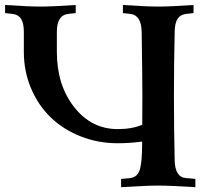

<svg xmlns="http://www.w3.org/2000/svg" viewBox="-20 -754 824 775"><path d="M209.5 -625.5V-544.9Q209.5 -410.6 279.3 -321.8Q349.1 -232.9 455.1 -232.9Q513.7 -232.9 554.2 -250.5Q554.7 -285.2 554.7 -366.2Q554.7 -439.5 551.8 -625.5Q550.3 -692.9 506.3 -697.8L476.1 -701.2V-733.9Q570.3 -727.5 618.7 -727.5Q667 -727.5 761.2 -733.9V-701.2L731 -697.8Q708 -695.3 696.8 -678Q685.5 -660.6 685.1 -625.5Q682.1 -501.5 682.1 -366.2Q682.1 -231 685.1 -106.9Q686.5 -38.6 731 -35.2Q734.4 -35.2 749.8 -33.7Q765.1 -32.2 768.6 -31.7V1.5Q665 -4.9 618.7 -4.9Q572.3 -4.9 468.8 1.5V-31.7L506.3 -35.2Q535.6 -39.6 544.7 -70.3Q553.7 -101.1 553.7 -174.8V-182.6Q504.4 -175.8 455.1 -175.8Q375 -175.8 304.7 -203.9Q234.4 -231.9 184.1 -280.8Q133.8 -329.6 105 -398.2Q76.2 -466.8 76.2 -544.9V-625.5Q76.2 -660.6 64.9 -678Q53.7 -695.3 30.8 -697.8L0.5 -701.2V-733.9Q94.7 -727.5 143.1 -727.5Q191.4 -727.5 285.6 -733.9V-701.2L255.4 -697.8Q209.5 -692.9 209.5 -625.5Z"/></svg>

Font: Flanker
Style: Bold
Weight: 700
Designer: Flanker
Foundry: Flanker
Version: Version 2.021